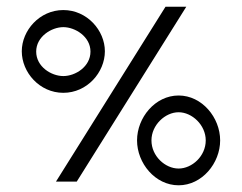

<svg xmlns="http://www.w3.org/2000/svg" viewBox="-20 -571 723 573"><path d="M293 -418C293 -480 240 -541 169 -541C98 -541 45 -480 45 -418C45 -355 98 -294 169 -294C240 -294 293 -355 293 -418ZM250 -417C250 -372 205 -344 169 -344C133 -344 88 -372 88 -417C88 -462 134 -490 169 -490C204 -490 250 -462 250 -417ZM536 -551H474L147 -29H209ZM637 -152C637 -220 583 -286 513 -286C443 -286 389 -220 389 -152C389 -84 443 -18 513 -18C583 -18 637 -84 637 -152ZM594 -152C594 -105 553 -68 513 -68C473 -68 432 -105 432 -152C432 -198 473 -236 513 -236C553 -236 594 -198 594 -152Z"/></svg>

Font: Charger Static
Style: 2
Weight: 1000
Designer: Jasper
Foundry: KineticPlasma Fonts/Cannot Into Space Fonts
Version: Version 1.1